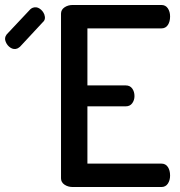

<svg xmlns="http://www.w3.org/2000/svg" viewBox="-179 -751 722 771"><path d="M172 -637V-408H326Q343 -408 352 -395.5Q361 -383 361 -365Q361 -349 352 -336.5Q343 -324 326 -324H172V-94H469Q486 -94 495 -80.5Q504 -67 504 -46Q504 -27 495 -13.5Q486 0 469 0H113Q94 0 80 -9.5Q66 -19 66 -35V-696Q66 -712 80 -721.5Q94 -731 113 -731H469Q486 -731 495 -717.5Q504 -704 504 -685Q504 -664 495 -650.5Q486 -637 469 -637ZM-7 -662 -99 -563Q-107 -557 -110 -556Q-124 -551 -137 -559.5Q-150 -568 -156 -583Q-163 -599 -152 -613L-57 -714Q-51 -719 -47 -720Q-33 -725 -20 -716.5Q-7 -708 -1 -693Q6 -673 -7 -662Z"/></svg>

Font: AkaAcidDosis
Style: SemiBold
Weight: 600
Designer: Edgar Tolentino, Pablo Impallari, Igino Marini, Cyberella
Foundry: Edgar Tolentino, Pablo Impallari, Igino Marini, Cyberella
Version: Version 1.007